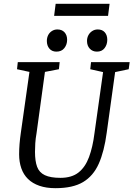

<svg xmlns="http://www.w3.org/2000/svg" viewBox="-20 -973 698 1004"><path d="M270 11Q222 11 186 -1.5Q150 -14 126.5 -37Q103 -60 91.5 -93Q80 -126 80 -166Q80 -218 89 -279L134 -597L69 -611L73 -648H292L288 -611L215 -597L171 -276Q166 -248 164.5 -224Q163 -200 163 -179Q163 -131 174 -101Q185 -71 214.5 -57Q244 -43 296 -43Q355 -43 390.5 -71Q426 -99 445.5 -151.5Q465 -204 474 -276L519 -596L452 -611L456 -648H658L653 -611L582 -596L538 -279Q525 -181 496.5 -117Q468 -53 414.5 -21Q361 11 270 11ZM487 -703Q464 -703 449.5 -718.5Q435 -734 435 -759Q435 -775 442 -788.5Q449 -802 462 -810.5Q475 -819 491 -819Q515 -819 528 -804Q541 -789 541 -765Q541 -740 527 -721.5Q513 -703 487 -703ZM275 -703Q252 -703 238.5 -718.5Q225 -734 225 -759Q225 -775 231.5 -788.5Q238 -802 251 -810.5Q264 -819 280 -819Q304 -819 317.5 -804Q331 -789 331 -765Q331 -740 316.5 -721.5Q302 -703 275 -703ZM263 -890 271 -953H553L545 -890Z"/></svg>

Font: Faustina
Style: Italic
Weight: 400
Italic angle: -8°
Designer: Alfonso Garcia
Foundry: http://www.omnibus-type.com
Version: Version 1.200